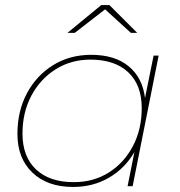

<svg xmlns="http://www.w3.org/2000/svg" viewBox="-20 -737 711 760"><path d="M269 3Q168 3 108.5 -53.5Q49 -110 49 -207Q49 -297 86.5 -367.5Q124 -438 190 -479Q256 -520 341 -520Q434 -520 489 -475Q544 -430 554 -349L588 -517H608L505 0H485L512 -135Q475 -71 412 -34Q349 3 269 3ZM272 -16Q350 -16 410.5 -54Q471 -92 506 -158.5Q541 -225 541 -309Q541 -401 487.5 -451Q434 -501 338 -501Q261 -501 200 -462.5Q139 -424 104 -358Q69 -292 69 -208Q69 -117 122.5 -66.5Q176 -16 272 -16ZM247 -607 381 -717H413L523 -607H498L396 -700L276 -607Z"/></svg>

Font: Montserrat Thin
Style: Italic
Weight: 100
Italic angle: -11.3°
Designer: Julieta Ulanovsky
Foundry: Julieta Ulanovsky
Version: Version 9.000; ttfautohint (v1.8.4.7-5d5b)